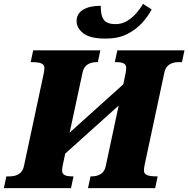

<svg xmlns="http://www.w3.org/2000/svg" viewBox="-55 -975 976 995"><path d="M-35 0 -22 -61H-4Q24 -61 43.5 -73.5Q63 -86 69 -114L172 -596Q175 -611 175 -623Q175 -639 160 -646Q145 -653 109 -653H104L117 -714H465L452 -653H446Q418 -653 398.5 -640.5Q379 -628 373 -600L306 -288L584 -538L596 -596Q599 -613 599 -624Q599 -639 586.5 -646Q574 -653 545 -653H540L553 -714H901L888 -653H870Q842 -653 822.5 -640.5Q803 -628 797 -600L694 -118Q691 -103 691 -91Q691 -75 706 -68Q721 -61 757 -61H762L749 0H401L414 -61H420Q448 -61 467.5 -73.5Q487 -86 493 -114L560 -428L283 -179L270 -118Q267 -102 267 -90Q267 -75 279.5 -68Q292 -61 321 -61H326L313 0ZM493 -775Q411 -775 376.5 -802.5Q342 -830 342 -866Q342 -904 375.5 -924.5Q409 -945 467 -945Q467 -892 484 -871Q501 -850 544 -850Q577 -850 604.5 -867Q632 -884 653 -908.5Q674 -933 686 -955L731 -926Q712 -890 680.5 -855.5Q649 -821 603 -798Q557 -775 493 -775Z"/></svg>

Font: Noto Serif Black
Style: Italic
Weight: 900
Italic angle: -12°
Designer: Monotype Design Team
Foundry: Monotype Imaging Inc.
Version: Version 2.013